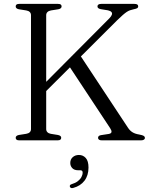

<svg xmlns="http://www.w3.org/2000/svg" viewBox="-20 -720 764 985"><path d="M175.5 -258.5 542 -627Q551.5 -637 554 -645Q556.5 -653 551.5 -658.5Q546.5 -664 534 -667L497 -673Q487.5 -675 483.8 -678.5Q480 -682 480 -687Q480 -693.5 485 -696.8Q490 -700 499.5 -700H669.5Q680 -700 684.5 -696.8Q689 -693.5 689 -687Q689 -681.5 684.2 -678.2Q679.5 -675 664 -672Q654.5 -670 646.8 -667.2Q639 -664.5 630.2 -658.8Q621.5 -653 610 -643Q598.5 -633 581.5 -616.5L191 -227ZM328 -391 389 -439.5 637 -64Q647 -49 660.5 -41Q674 -33 693.5 -30Q712.5 -26.5 718 -22.5Q723.5 -18.5 723.5 -12.5Q723.5 -7 718.2 -3.5Q713 0 703.5 0H502.5Q492.5 0 487.8 -3.5Q483 -7 483 -13Q483 -18.5 487 -22.2Q491 -26 500 -27L539 -33Q551 -35.5 552 -43Q553 -50.5 545 -62.5ZM217 -58Q217 -48 223.2 -41.8Q229.5 -35.5 240.5 -33.5L277.5 -27.5Q286.5 -25.5 290.2 -22Q294 -18.5 294 -13Q294 -7 289.8 -3.5Q285.5 0 275.5 0H78.5Q69 0 64.8 -3.5Q60.5 -7 60.5 -13Q60.5 -24 76.5 -27.5L114.5 -33.5Q126.5 -35.5 132.8 -41.8Q139 -48 139 -58V-642Q139 -652 132.8 -658.2Q126.5 -664.5 114.5 -666.5L76.5 -672.5Q60.5 -676 60.5 -687Q60.5 -693.5 64.8 -696.8Q69 -700 78.5 -700H277.5Q287.5 -700 291.8 -696.8Q296 -693.5 296 -687Q296 -676 279.5 -672.5L241.5 -666.5Q230 -664.5 223.5 -658.2Q217 -652 217 -642ZM381 153.5Q361 153.5 350.8 142.5Q340.5 131.5 340.5 116Q340.5 97.5 353.2 86.2Q366 75 385 75Q406 75 420 90.5Q434 106 434 139.5Q434 180 413.5 207Q393 234 356 244Q349 246 344.8 244.5Q340.5 243 338.5 238Q337 233.5 339.5 229.8Q342 226 348.5 224.5Q367 219 379.2 209.5Q391.5 200 397.8 188.2Q404 176.5 404 165Q404 153.5 392 153.5Z"/></svg>

Font: Fraunces Light
Style: Regular
Weight: 300
Version: Version 1.000;[b76b70a41]